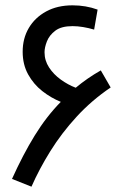

<svg xmlns="http://www.w3.org/2000/svg" viewBox="-20 -698 465 720"><path d="M98 2 25 -27Q66 -118 110 -189.5Q154 -261 208 -316Q171 -331 138.5 -356.5Q106 -382 85.5 -419Q65 -456 65 -504Q65 -554 88 -593Q111 -632 153 -655Q195 -678 252 -678Q277 -678 300.5 -674Q324 -670 346 -662L333 -587Q313 -593 292 -596.5Q271 -600 252 -600Q210 -600 187.5 -583Q165 -566 156 -543Q147 -520 147 -502Q147 -471 164 -445Q181 -419 208 -399.5Q235 -380 264 -369Q307 -405 358 -434L395 -370Q324 -322 267.5 -260.5Q211 -199 169 -131.5Q127 -64 98 2Z"/></svg>

Font: Noto IKEA Arabic
Style: Regular
Weight: 400
Designer: Monotype Design Team
Foundry: Monotype Imaging Inc.
Version: Version 1.200